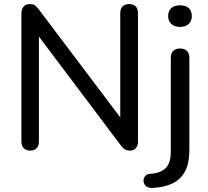

<svg xmlns="http://www.w3.org/2000/svg" viewBox="-20 -732 1022 942"><path d="M128 7Q108 7 96.5 -5Q85 -17 85 -38V-665Q85 -688 96 -700Q107 -712 125 -712Q142 -712 151 -706Q160 -700 171 -685L595 -123H570V-667Q570 -689 581.5 -700.5Q593 -712 614 -712Q635 -712 646 -700.5Q657 -689 657 -667V-38Q657 -17 646.5 -5Q636 7 619 7Q603 7 592.5 0.5Q582 -6 571 -21L148 -583H171V-38Q171 -17 160 -5Q149 7 128 7ZM729 190Q713 191 702 185Q691 179 687 168.5Q683 158 685 147.5Q687 137 694.5 129.5Q702 122 715 121Q768 118 793 92.5Q818 67 818 13V-448Q818 -471 830 -482.5Q842 -494 864 -494Q885 -494 897 -482.5Q909 -471 909 -448V6Q909 68 888.5 107.5Q868 147 828 167Q788 187 729 190ZM863 -600Q836 -600 820.5 -614.5Q805 -629 805 -653Q805 -679 820.5 -692.5Q836 -706 863 -706Q891 -706 906 -692.5Q921 -679 921 -653Q921 -629 906 -614.5Q891 -600 863 -600Z"/></svg>

Font: Nunito Medium
Style: Regular
Weight: 500
Designer: Vernon Adams
Foundry: Vernon Adams
Version: Version 3.601